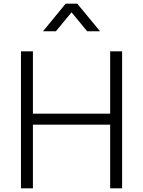

<svg xmlns="http://www.w3.org/2000/svg" viewBox="-20 -1024 777 1044"><path d="M284 -854 369 -957 454 -854H524L400 -1004H337L214 -854ZM159 0V-346H579V0H644V-745H579V-406H159V-745H94V0Z"/></svg>

Font: Plus Jakarta Sans Light
Style: Regular
Weight: 300
Designer: Gumpita Rahayu
Foundry: Tokotype
Version: Version 2.071;gftools[0.9.30]